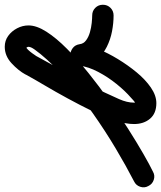

<svg xmlns="http://www.w3.org/2000/svg" viewBox="13 -669 678 808"><g transform="rotate(-90 352.0 -265.0)"><path d="M33 40Q17 49 -1 43Q-19 37 -27 20Q-36 4 -30 -14Q-24 -32 -7 -40Q57 -73 131 -117Q205 -161 279.5 -213.5Q354 -266 418.5 -322Q483 -378 529 -434Q535 -441 547 -457.5Q559 -474 559 -484Q559 -489 553 -496Q553 -497 556.5 -495.5Q560 -494 559 -494Q554 -494 546.5 -486Q539 -478 532 -468.5Q525 -459 522 -454Q522 -454 522 -454Q521 -453 521 -453Q482 -381 441.5 -309Q401 -237 366 -162Q354 -137 339 -103Q324 -69 324 -40Q324 -36 324 -33Q325 -28 320 -32Q315 -36 322 -36Q327 -36 333.5 -42.5Q340 -49 345 -53Q373 -77 402.5 -113.5Q432 -150 453.5 -191Q475 -232 480 -270Q483 -289 496.5 -298.5Q510 -308 525 -308Q540 -308 553.5 -298Q567 -288 570 -269Q572 -252 586.5 -241.5Q601 -231 620.5 -225.5Q640 -220 659.5 -218Q679 -216 691 -216Q691 -216 691 -216Q691 -216 691 -216Q710 -216 723 -203Q736 -190 736 -171Q736 -152 723 -139Q710 -126 691 -126Q659 -126 624.5 -132.5Q590 -139 559 -154.5Q528 -170 507 -195Q486 -220 480 -257Q478 -276 492.5 -285.5Q507 -295 525 -295Q543 -295 557.5 -285Q572 -275 570 -256Q565 -229 549 -189.5Q533 -150 507.5 -108Q482 -66 451.5 -29Q421 8 387.5 31Q354 54 322 54Q279 54 256.5 27.5Q234 1 234 -40Q234 -75 249 -120.5Q264 -166 289 -217Q314 -268 342 -319.5Q370 -371 397 -416.5Q424 -462 443 -497Q443 -497 442 -496Q442 -496 442 -496Q459 -527 490 -555.5Q521 -584 559 -584Q585 -584 605 -569.5Q625 -555 637 -532Q649 -509 649 -484Q649 -450 622.5 -408.5Q596 -367 550.5 -322Q505 -277 448.5 -231.5Q392 -186 331.5 -143.5Q271 -101 213.5 -64.5Q156 -28 109 -1Q62 26 33 40Q33 40 33 40Q33 40 33 40Z"/></g></svg>

Font: FRB American Cursive Black
Style: Bold Italic
Weight: 900
Italic angle: -25°
Version: Version 2.0;Modular Font Editor K font №1